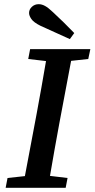

<svg xmlns="http://www.w3.org/2000/svg" viewBox="-20 -898 452 918"><path d="M115 -616 124 -663H412L402 -616L320 -607L264 -310Q252 -247 241 -183.5Q230 -120 219 -57L303 -47L294 0H7L16 -47L99 -56L155 -353Q167 -416 178 -479.5Q189 -543 200 -606ZM335 -740 314 -711Q279 -727 243.5 -743Q208 -759 173 -775Q141 -791 130 -807Q119 -823 119 -836Q119 -853 132.5 -865.5Q146 -878 165 -878Q180 -878 195.5 -869.5Q211 -861 233 -840Q259 -816 284.5 -791Q310 -766 335 -740Z"/></svg>

Font: Source Serif Pro SemiBold
Style: Italic
Weight: 600
Italic angle: -12°
Designer: Frank Grießhammer
Foundry: Adobe Systems Incorporated
Version: Version 3.001;hotconv 1.0.111;makeotfexe 2.5.65597